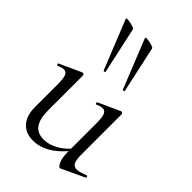

<svg xmlns="http://www.w3.org/2000/svg" viewBox="-218 -825 929 929"><g transform="rotate(45 246.5 -360.5)"><path d="M182.4 8Q133 8 104.3 -23.4Q75.6 -54.8 75.6 -114.6V-268Q75.6 -307.4 69.3 -324.6Q63 -341.8 46.2 -341.8Q32 -341.8 12.4 -332.4Q8.4 -330.6 5.9 -336.6Q3.4 -342.6 7.2 -343.6L118 -394Q120.2 -395 122.2 -395Q124.8 -395 128.3 -392.5Q131.8 -390 131.8 -386.8V-148.2Q131.8 -88.6 152.7 -60.4Q173.6 -32.2 215.6 -32.2Q254.2 -32.2 292.8 -55.1Q331.4 -78 359.6 -117.4L364.8 -106.2Q318.8 -46.8 274.4 -19.4Q230 8 182.4 8ZM396.8 -386.8V-107.2Q396.8 -73.2 404.9 -58Q413 -42.8 432 -42.8Q442.2 -42.8 454.7 -46.6Q467.2 -50.4 485 -57Q489.8 -59 492 -53.5Q494.2 -48 490.4 -46L373.2 9Q371.2 10 369 10Q361.4 10 351.4 -11.4Q341.4 -32.8 341.4 -73.2V-268Q341.4 -307.4 334.7 -324.6Q328 -341.8 311.2 -341.8Q297 -341.8 277.2 -332.4Q273.4 -330.6 271.3 -336.6Q269.2 -342.6 273 -343.6L383.8 -394Q385.8 -395 387.2 -395Q389.8 -395 393.3 -392.5Q396.8 -390 396.8 -386.8ZM316.8 -474Q317.8 -471 323.3 -472.5Q328.8 -474 327.8 -476L275.6 -716Q274.6 -719 265 -722.5Q255.4 -726 243.1 -728.5Q230.8 -731 222.4 -731Q214 -731 215.2 -727ZM185.6 -474Q186.6 -471 192.1 -472.5Q197.6 -474 196.6 -476L144.4 -716Q143.4 -719 133.8 -722.5Q124.2 -726 111.9 -728.5Q99.6 -731 91.2 -731Q82.8 -731 84 -727Z"/></g></svg>

Font: Cormorant Garamond Light
Style: Regular
Weight: 300
Designer: Christian Thalmann (Catharsis Fonts)
Foundry: Catharsis Fonts
Version: Version 4.001